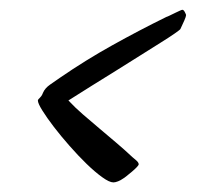

<svg xmlns="http://www.w3.org/2000/svg" viewBox="-20 -467 440 396"><path d="M266.1 -127.9Q266.1 -126.5 262 -122.1Q257.8 -117.7 252.2 -113Q246.6 -108.4 241.2 -104Q235.8 -99.6 232.9 -98.1Q229 -95.2 223.4 -93Q217.8 -90.8 213.9 -90.8Q205.6 -90.8 190.7 -101.6Q175.8 -112.3 158.4 -129.2Q141.1 -146 123.3 -166.3Q105.5 -186.5 91.1 -205.3Q76.7 -224.1 67.4 -239Q58.1 -253.9 58.1 -259.8Q58.6 -261.7 59.6 -262.7Q60.5 -263.7 62 -265.1Q63.5 -266.6 65.2 -268.8Q66.9 -271 68.8 -275.9Q72.8 -285.2 83.3 -292.5Q93.8 -299.8 103 -306.2Q156.2 -342.8 211.4 -373.5Q266.6 -404.3 323.2 -432.1Q325.2 -432.6 330.3 -435.1Q335.4 -437.5 340.8 -440.2Q346.2 -442.9 350.6 -444.8Q355 -446.8 356 -446.8Q358.9 -446.8 361.3 -441.9Q363.8 -437 363.8 -436Q363.8 -433.1 360.1 -424.6Q356.4 -416 352.1 -407.2Q351.6 -405.8 340.3 -397.9Q329.1 -390.1 310.8 -378.7Q292.5 -367.2 268.8 -352.3Q245.1 -337.4 219.7 -321.5Q194.3 -305.7 168.7 -289.8Q143.1 -273.9 121.1 -259.8Q134.8 -245.1 151.1 -231Q167.5 -216.8 184.6 -202.4Q201.7 -188 219 -173.3Q236.3 -158.7 252.9 -143.1Q255.9 -140.6 261 -136.2Q266.1 -131.8 266.1 -127.9Z"/></svg>

Font: Mervale Script
Style: Regular
Weight: 400
Designer: Astigmatic (AOETI)
Foundry: Astigmatic (AOETI)
Version: Version 1.000